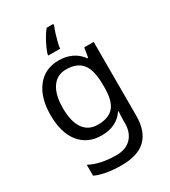

<svg xmlns="http://www.w3.org/2000/svg" viewBox="-238 -880 1090 1233"><g transform="rotate(-30 307.5 -263.0)"><path d="M275 -546Q328 -546 370.5 -526Q413 -506 443 -465H448L460 -536H530V9Q530 124 471.5 182Q413 240 290 240Q172 240 97 206V125Q176 167 295 167Q364 167 403.5 126.5Q443 86 443 16V-5Q443 -17 444 -39.5Q445 -62 446 -71H442Q388 10 276 10Q172 10 113.5 -63Q55 -136 55 -267Q55 -395 113.5 -470.5Q172 -546 275 -546ZM287 -472Q220 -472 183 -418.5Q146 -365 146 -266Q146 -167 182.5 -114.5Q219 -62 289 -62Q370 -62 407 -105.5Q444 -149 444 -246V-267Q444 -377 406 -424.5Q368 -472 287 -472ZM363 -754Q355 -737 346.5 -710.5Q338 -684 331 -656Q324 -628 321 -606H234V-615Q239 -633 251 -660Q263 -687 279.5 -715.5Q296 -744 314 -766H363Z"/></g></svg>

Font: Noto Kufi Arabic
Style: Regular
Weight: 400
Designer: Monotype Design Team, David Williams, Khaled Hosny
Foundry: Google LLC
Version: Version 2.109; ttfautohint (v1.8.4.7-5d5b)